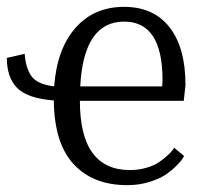

<svg xmlns="http://www.w3.org/2000/svg" viewBox="-25 -530 593 560"><path d="M47 -373Q50 -331 67 -307.5Q84 -284 133 -278Q141 -387 195 -448.5Q249 -510 337 -510Q423 -510 469.5 -450.5Q516 -391 516 -282L511 -236H208Q208 -34 354 -34Q379 -34 401.5 -40.5Q424 -47 438 -56.5Q452 -66 463 -76Q474 -86 478 -92L483 -99L512 -75Q510 -72 506.5 -66Q503 -60 488.5 -45.5Q474 -31 456.5 -19.5Q439 -8 409.5 1Q380 10 346 10Q246 10 189.5 -51.5Q133 -113 132 -237Q55 -243 25 -273.5Q-5 -304 -5 -361ZM448 -278Q449 -288 449 -297Q449 -467 337 -467Q219 -467 209 -278Z"/></svg>

Font: Arsenal
Style: Regular
Weight: 400
Designer: Andrij Shevchenko
Foundry: Stairsfor
Version: Version 2.001;PS 002.001;hotconv 1.0.88;makeotf.lib2.5.64775